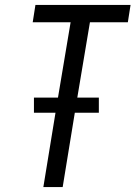

<svg xmlns="http://www.w3.org/2000/svg" viewBox="-20 -755 547 775"><path d="M155 0 204 -300H117V-361H214L265 -665H112L123 -735H507L496 -665H343L292 -361H379V-300H282L233 0Z"/></svg>

Font: Iosevka
Style: Italic
Weight: 400
Italic angle: -9°
Monospace: yes
Designer: Belleve Invis
Foundry: Belleve Invis
Version: Version 32.5.0; ttfautohint (v1.8.4)